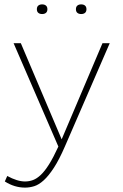

<svg xmlns="http://www.w3.org/2000/svg" viewBox="-20 -667 562 875"><path d="M94 188Q46 188 2 160L13 135Q59 160 94 160Q113 160 130.5 153.5Q148 147 166 130Q184 113 203.5 82Q223 51 246 1L42 -470H75L261 -32L447 -470H480L276 0Q250 60 226 97Q202 134 179.5 154.5Q157 175 136 181.5Q115 188 94 188ZM350 -603Q339 -603 332.5 -608.5Q326 -614 326 -625Q326 -636 332.5 -641.5Q339 -647 350 -647Q361 -647 367.5 -641.5Q374 -636 374 -625Q374 -614 367.5 -608.5Q361 -603 350 -603ZM172 -603Q161 -603 154.5 -608.5Q148 -614 148 -625Q148 -636 154.5 -641.5Q161 -647 172 -647Q183 -647 189.5 -641.5Q196 -636 196 -625Q196 -614 189.5 -608.5Q183 -603 172 -603Z"/></svg>

Font: Celebes Thin
Style: Regular
Weight: 250
Designer: Anugrah Pasau
Foundry: Lafontype
Version: Version 1.000; ttfautohint (v1.8.4)